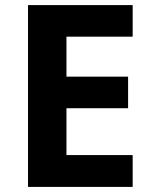

<svg xmlns="http://www.w3.org/2000/svg" viewBox="-20 -734 600 754"><path d="M501 0V-125H241V-309H483V-433H241V-590H501V-714H90V0Z"/></svg>

Font: Noto Sans Bassa Vah
Style: Bold
Weight: 700
Designer: Monotype Design Team
Foundry: Monotype Imaging Inc.
Version: Version 2.002